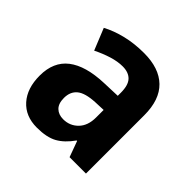

<svg xmlns="http://www.w3.org/2000/svg" viewBox="-148 -695 845 845"><g transform="rotate(45 274.5 -273.0)"><path d="M291 -556Q385 -556 435 -507.5Q485 -459 485 -363V0H383L356 -74H353Q322 -30 286 -10Q250 10 189 10Q118 10 77 -36Q36 -82 36 -161Q36 -247 92.5 -290.5Q149 -334 259 -338L342 -341V-360Q342 -407 322.5 -427.5Q303 -448 266 -448Q235 -448 199.5 -437Q164 -426 128 -408L87 -509Q128 -531 179.5 -543.5Q231 -556 291 -556ZM292 -251Q232 -248 206.5 -227Q181 -206 181 -167Q181 -132 198.5 -115Q216 -98 245 -98Q286 -98 314 -126.5Q342 -155 342 -206V-253Z"/></g></svg>

Font: Noto Sans Khmer UI SemiCondensed
Style: Bold
Weight: 700
Width: 4
Designer: Danh Hong and the Monotype Design Team
Foundry: Monotype Imaging Inc.
Version: Version 2.002; ttfautohint (v1.8.4.7-5d5b)